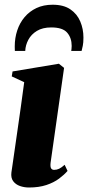

<svg xmlns="http://www.w3.org/2000/svg" viewBox="-20 -802 382 833"><path d="M106 11.5Q85 11.5 66.5 5Q48 -1.5 37.2 -16Q26.5 -30.5 29.5 -54Q30.5 -61.5 34.2 -86Q38 -110.5 43.2 -148.5Q48.5 -186.5 55.5 -234Q62.5 -281.5 70 -335.5Q77.5 -389.5 85 -445.5L31 -470.5L34.5 -492L235.5 -525.5L258 -507.5L199.5 -96Q197.5 -78 201.8 -71.5Q206 -65 215 -65Q226.5 -65 236.8 -70Q247 -75 260.5 -87L273 -60.5Q259 -44 236.2 -27Q213.5 -10 181 0.8Q148.5 11.5 106 11.5ZM44.5 -581Q44.5 -585.5 44.2 -589.5Q44 -593.5 44 -601Q44 -637.5 54.8 -670Q65.5 -702.5 86.5 -727.5Q107.5 -752.5 138 -767Q168.5 -781.5 208.5 -781.5Q256 -781.5 285.2 -761.5Q314.5 -741.5 328.2 -709Q342 -676.5 342 -639Q342 -616.5 339.2 -603.5Q336.5 -590.5 334 -581H289Q289.5 -584.5 290.2 -589.5Q291 -594.5 291 -602.5Q291 -637.5 271.5 -660.2Q252 -683 202.5 -683Q165 -683 140.2 -668Q115.5 -653 103 -629.5Q90.5 -606 89.5 -581Z"/></svg>

Font: Merriweather 120pt Black
Style: Italic
Weight: 900
Italic angle: -7.8°
Version: Version 2.101